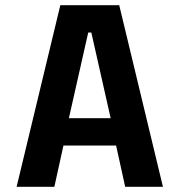

<svg xmlns="http://www.w3.org/2000/svg" viewBox="-20 -720 690 740"><path d="M608 0H462.5L427.5 -159H224.5L189.5 0H44L212.5 -700H439.5ZM320 -594.5 245.5 -264.5H406.5L332 -594.5Z"/></svg>

Font: Trispace SemiBold
Style: Regular
Weight: 600
Designer: Tyler Finck
Foundry: Etcetera Type Company
Version: Version 1.210; ttfautohint (v1.8.3)